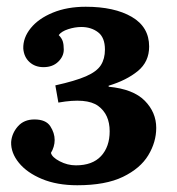

<svg xmlns="http://www.w3.org/2000/svg" viewBox="-20 -532 524 569"><path d="M209 17Q149 17 104.5 -1.5Q60 -20 36 -49.5Q12 -79 13 -111Q15 -137 33 -157.5Q51 -178 82 -178Q116 -178 129 -158Q142 -138 142 -117Q142 -107 139 -97Q136 -87 131 -79Q134 -66 157 -54Q180 -42 205 -42Q254 -42 279.5 -69.5Q305 -97 305 -143Q305 -193 271 -218Q237 -243 153 -228L144 -279Q203 -292 235 -306Q267 -320 279 -339Q291 -358 291 -385Q291 -421 270.5 -436.5Q250 -452 221 -452Q202 -452 182 -445.5Q162 -439 154 -428Q163 -419 166 -409.5Q169 -400 169 -385Q169 -365 152.5 -349Q136 -333 109 -333Q84 -333 67.5 -348Q51 -363 49 -388Q48 -420 71 -448.5Q94 -477 136.5 -494.5Q179 -512 234 -512Q319 -512 370.5 -482Q422 -452 422 -394Q422 -349 388.5 -321.5Q355 -294 302 -278V-275Q375 -268 409 -233.5Q443 -199 443 -153Q443 -111 419.5 -72Q396 -33 344.5 -8Q293 17 209 17Z"/></svg>

Font: Lora
Style: Bold Italic
Weight: 700
Italic angle: -3°
Designer: Olga Karpushina, Alexei Vanyashin (Cyrillic)
Foundry: Cyreal
Version: Version 3.004